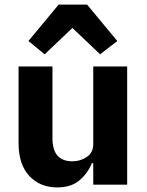

<svg xmlns="http://www.w3.org/2000/svg" viewBox="-20 -806 640 838"><path d="M387 -94H381Q364 -51 327.5 -19.5Q291 12 229 12Q155 12 108 -38Q61 -88 61 -182V-516H209V-202Q209 -102 296 -102Q331 -102 359 -121Q387 -140 387 -177V-516H535V0H387ZM360 -786 492 -627 417 -569 296 -684 175 -569 104 -627 236 -786Z"/></svg>

Font: Lilex Nerd Font
Style: Bold
Weight: 700
Designer: Mike Abbink, Paul van der Laan, Pieter van Rosmalen, Mikhael Khrustik
Foundry: Mikhael Khrustik
Version: Version 2.400; ttfautohint (v1.8.4.7-5d5b);Nerd Fonts 3.3.0